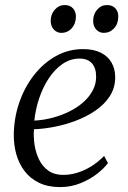

<svg xmlns="http://www.w3.org/2000/svg" viewBox="-20 -750 520 780"><path d="M418.5 -87.5Q403.5 -67 374.8 -44.2Q346 -21.5 307.2 -5.8Q268.5 10 224 10Q174.5 10 138.5 -7.5Q102.5 -25 79.8 -55Q57 -85 46.2 -123.5Q35.5 -162 36 -204Q37 -272 58.5 -334Q80 -396 118 -444.8Q156 -493.5 206.8 -522Q257.5 -550.5 317.5 -550.5Q361 -550.5 390 -535.8Q419 -521 433.5 -495.2Q448 -469.5 448 -436.5Q448 -393 426 -359.2Q404 -325.5 367.8 -300.8Q331.5 -276 287.8 -259.5Q244 -243 199.5 -234.5Q155 -226 118 -225Q115.5 -193.5 120.5 -161Q125.5 -128.5 139.2 -100.8Q153 -73 177 -56.2Q201 -39.5 237 -39.5Q265 -39.5 293.2 -48Q321.5 -56.5 349.5 -73.5Q377.5 -90.5 403 -116.5ZM303.5 -512Q265.5 -512 233.5 -489.8Q201.5 -467.5 177.5 -430.8Q153.5 -394 138.8 -349.5Q124 -305 119.5 -260Q157.5 -262 194 -271.8Q230.5 -281.5 262.5 -297.5Q294.5 -313.5 318.8 -335Q343 -356.5 356.8 -382.8Q370.5 -409 370.5 -438.5Q370.5 -474 353.2 -493Q336 -512 303.5 -512ZM229 -616.5Q211 -616.5 198.2 -630.5Q185.5 -644.5 186 -667Q186.5 -693 203 -711.2Q219.5 -729.5 243 -729.5Q264.5 -729.5 276.5 -716Q288.5 -702.5 288.5 -683Q288 -653.5 271.2 -635Q254.5 -616.5 229 -616.5ZM401.5 -616.5Q383 -616.5 370.5 -630.5Q358 -644.5 358.5 -667Q359 -693 375 -711.2Q391 -729.5 415 -729.5Q436.5 -729.5 448.8 -716Q461 -702.5 460.5 -683Q460.5 -653.5 443.5 -635Q426.5 -616.5 401.5 -616.5Z"/></svg>

Font: Merriweather 60pt Light
Style: Italic
Weight: 300
Italic angle: -7.8°
Version: Version 2.101